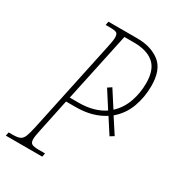

<svg xmlns="http://www.w3.org/2000/svg" viewBox="-197 -814 829 914"><g transform="rotate(30 218.0 -357.0)"><path d="M-23 0 -19 -20H4Q29 -20 42.5 -26Q56 -32 63.5 -51Q71 -70 79 -108L185 -606Q189 -626 191.5 -639.5Q194 -653 194 -663Q194 -683 185.5 -688.5Q177 -694 148 -694H125L129 -714H287Q363 -714 411 -677Q459 -640 459 -551Q459 -488 438.5 -433Q418 -378 373 -340L427 -257L406 -244L353 -326Q323 -306 284 -295Q245 -284 196 -284H144L107 -108Q103 -89 100.5 -75Q98 -61 98 -51Q98 -32 108.5 -26Q119 -20 144 -20H181L177 0ZM198 -309Q242 -309 277.5 -319Q313 -329 339 -347L280 -439L301 -453L359 -363Q396 -397 413.5 -446Q431 -495 431 -550Q431 -624 393 -656.5Q355 -689 283 -689H231L150 -309Z"/></g></svg>

Font: Noto Serif ExtraCondensed Thin
Style: Italic
Weight: 100
Width: 2
Italic angle: -12°
Designer: Monotype Design Team
Foundry: Monotype Imaging Inc.
Version: Version 2.013